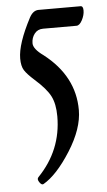

<svg xmlns="http://www.w3.org/2000/svg" viewBox="-50 -451 410 733"><g transform="rotate(-5 155.0 -84.5)"><path d="M87 247Q80 251 71.5 238.5Q63 226 70 219Q162 124 162 -6Q162 -54 146.5 -84Q131 -114 88 -152Q60 -177 50 -193Q40 -209 40 -238Q40 -294 91 -391Q105 -417 126 -417H287Q297 -417 297 -400Q297 -382 287 -363Q277 -344 265 -344H137Q116 -344 104 -328.5Q92 -313 92 -292Q92 -270 130 -243Q246 -153 246 -23Q246 48 192.5 132.5Q139 217 87 247Z"/></g></svg>

Font: Junicode Cond Medium
Style: Regular
Weight: 500
Width: 3
Designer: Peter S. Baker
Version: Version 2.201